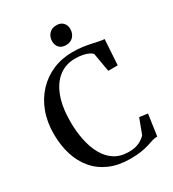

<svg xmlns="http://www.w3.org/2000/svg" viewBox="-224 -1072 1089 1206"><g transform="rotate(-30 320.0 -469.0)"><path d="M362 10.5Q278.5 10.5 215 -16.8Q151.5 -44 108.5 -94Q65.5 -144 43.8 -213Q22 -282 22 -365.5Q22 -452 48.8 -523Q75.5 -594 123.8 -645.2Q172 -696.5 237.2 -724.5Q302.5 -752.5 379.5 -752.5Q419 -752.5 450.8 -748.2Q482.5 -744 508.2 -738.2Q534 -732.5 556 -728Q578 -723.5 597 -722L585.5 -538H517L493.5 -673.5Q486.5 -682.5 470.5 -690.5Q454.5 -698.5 430.2 -703.8Q406 -709 373.5 -709Q306.5 -709 256.5 -671Q206.5 -633 178.8 -559.5Q151 -486 151 -379Q151 -310.5 163.5 -248Q176 -185.5 202.5 -136.8Q229 -88 271.5 -60Q314 -32 374 -32Q408 -32 431.8 -39.2Q455.5 -46.5 471.5 -57.8Q487.5 -69 498.5 -80L539.5 -189L599 -181L577 -27Q556.5 -26.5 537.8 -20.5Q519 -14.5 496.5 -7.2Q474 0 441.8 5.2Q409.5 10.5 362 10.5ZM368.5 -810Q338 -810 321 -828Q304 -846 304 -874.5Q304 -905 323.2 -927Q342.5 -949 376.5 -949H377.5Q408 -949 425 -931Q442 -913 442 -884.5Q442 -854 422.8 -832Q403.5 -810 369.5 -810Z"/></g></svg>

Font: Merriweather 72pt Medium
Style: Regular
Weight: 500
Version: Version 2.100